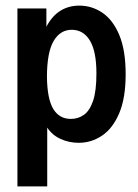

<svg xmlns="http://www.w3.org/2000/svg" viewBox="-20 -496 490 683"><path d="M42 167V-466H145V-401Q165 -439 194.5 -457.5Q224 -476 262 -476Q307 -476 344.5 -450.5Q382 -425 404.5 -371Q427 -317 427 -232Q427 -147 404 -93Q381 -39 343 -13.5Q305 12 260 12Q226 12 196 -1.5Q166 -15 148 -42V167ZM232 -73Q258 -73 278.5 -87.5Q299 -102 311 -137Q323 -172 323 -235Q323 -312 300.5 -350.5Q278 -389 237 -390Q195 -391 171 -350.5Q147 -310 147 -222Q148 -144 169.5 -108.5Q191 -73 232 -73Z"/></svg>

Font: Inconsolata SemiCondensed Bold
Style: Regular
Weight: 700
Width: 4
Monospace: yes
Designer: Raph Levien, Cyreal, Brenton Simpson
Foundry: Raph Levien, Cyreal, Google
Version: Version 3.001; ttfautohint (v1.8.2.53-6de2)